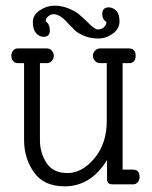

<svg xmlns="http://www.w3.org/2000/svg" viewBox="-20 -651 538 678"><path d="M357 -428H334Q323 -428 315.5 -436Q308 -444 308 -454Q308 -464 315.5 -472Q323 -480 334 -480H435Q459 -480 459 -454Q459 -428 435 -428H413V-52H450Q473 -52 473 -26Q473 -14 466 -7Q459 0 450 0H379Q367 0 362.5 -4.5Q358 -9 358 -21V-86Q301 7 208 7Q135 7 100 -42.5Q65 -92 65 -157V-428H43Q32 -428 26 -436Q20 -444 20 -454Q20 -464 26 -472Q32 -480 43 -480H145Q156 -480 163 -472Q170 -464 170 -454Q170 -444 163 -436Q156 -428 145 -428H121V-156Q121 -112 144 -76Q167 -40 218.5 -40Q270 -40 313.5 -92Q357 -144 357 -224ZM286 -576Q313 -547 325.5 -547Q338 -547 346.5 -554.5Q355 -562 356 -573Q341 -583 341 -601Q341 -625 364 -625Q378 -625 390 -613.5Q402 -602 402 -575.5Q402 -549 378 -532Q354 -515 326.5 -515Q299 -515 277 -524.5Q255 -534 245.5 -543Q236 -552 220 -569Q192 -601 169 -601Q160 -601 151 -594Q142 -587 141 -576Q156 -566 156 -543.5Q156 -521 134 -521Q118 -521 107 -534.5Q96 -548 96 -573Q96 -598 120.5 -614.5Q145 -631 172 -631Q199 -631 222.5 -621Q246 -611 257 -602Q268 -593 286 -576Z"/></svg>

Font: Glass Antiqua
Style: Regular
Weight: 400
Version: 1.001